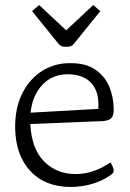

<svg xmlns="http://www.w3.org/2000/svg" viewBox="-20 -805 515 760"><path d="M100 -314Q105 -215 155 -165.5Q205 -116 279 -116Q350 -116 417 -162Q419 -160 424.5 -149Q430 -138 430 -130Q430 -123 426 -119Q422 -115 419 -113Q386 -89 344.5 -77Q303 -65 260 -65Q159 -65 100.5 -127.5Q42 -190 40 -297Q39 -378 68.5 -436Q98 -494 148 -525Q198 -556 260 -555Q321 -555 358 -529Q395 -503 412 -463Q429 -423 430 -377Q431 -350 422 -339Q413 -328 390 -326ZM248 -511Q187 -511 147.5 -469Q108 -427 101 -359L369 -374Q374 -440 342 -475.5Q310 -511 248 -511ZM107 -761 135 -785 242 -685 349 -785 377 -761 276 -636Q269 -626 262.5 -623Q256 -620 247 -620H237Q228 -620 222 -623Q216 -626 208 -636Z"/></svg>

Font: Gowun Batang
Style: Regular
Weight: 400
Designer: Yanghee Ryu
Foundry: Yanghee Ryu
Version: Version 2.000